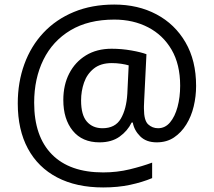

<svg xmlns="http://www.w3.org/2000/svg" viewBox="-20 -734 939 843"><path d="M841 -357Q841 -311 830.5 -267Q820 -223 798 -187.5Q776 -152 744 -130.5Q712 -109 668 -109Q622 -109 595.5 -135.5Q569 -162 563 -196H558Q540 -159 505 -134Q470 -109 417 -109Q341 -109 299.5 -160Q258 -211 258 -295Q258 -361 284 -411.5Q310 -462 357.5 -491Q405 -520 470 -520Q514 -520 556.5 -512.5Q599 -505 623 -496L613 -293Q612 -275 612 -267.5Q612 -260 612 -257Q612 -205 630.5 -188Q649 -171 674 -171Q705 -171 726.5 -196.5Q748 -222 759.5 -264.5Q771 -307 771 -358Q771 -451 733.5 -515.5Q696 -580 630.5 -614Q565 -648 482 -648Q368 -648 289.5 -601Q211 -554 170.5 -471.5Q130 -389 130 -283Q130 -135 208 -56Q286 23 433 23Q494 23 549.5 9.5Q605 -4 648 -20V48Q605 66 551.5 77.5Q498 89 433 89Q315 89 231 45Q147 1 102.5 -81.5Q58 -164 58 -280Q58 -373 87 -452.5Q116 -532 171 -590.5Q226 -649 304.5 -681.5Q383 -714 482 -714Q586 -714 667 -671Q748 -628 794.5 -548Q841 -468 841 -357ZM336 -293Q336 -229 361.5 -200Q387 -171 430 -171Q486 -171 510.5 -213Q535 -255 539 -322L545 -447Q532 -451 512 -454Q492 -457 471 -457Q422 -457 392 -433Q362 -409 349 -371.5Q336 -334 336 -293Z"/></svg>

Font: Noto Sans Gunjala Gondi
Style: Regular
Weight: 400
Designer: Ek Type
Foundry: Ek Type
Version: Version 1.004